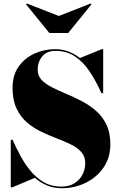

<svg xmlns="http://www.w3.org/2000/svg" viewBox="-20 -1034 674 1070"><path d="M308 -945 485.5 -1014.5 490 -1010 360 -850H255L125 -1010L129.5 -1014.5ZM48.5 10H40V-255H50Q69.5 -211.5 94 -165.8Q118.5 -120 150.8 -81Q183 -42 225.2 -18Q267.5 6 323 6Q365.5 6 395 -12.8Q424.5 -31.5 439.8 -61.2Q455 -91 455 -125Q455 -162.5 433 -187Q411 -211.5 375 -229Q339 -246.5 295.8 -263Q252.5 -279.5 209.2 -300.2Q166 -321 130 -352Q94 -383 72 -429.8Q50 -476.5 50 -545Q50 -615 84 -663Q118 -711 172.2 -735.5Q226.5 -760 287 -760Q327 -760 361.5 -747Q396 -734 425.5 -710.5L547 -760H555V-515H545Q515 -582.5 479.2 -636Q443.5 -689.5 397 -720Q350.5 -750.5 289 -750.5Q240.5 -750.5 215.2 -719.5Q190 -688.5 190 -645Q190 -611.5 212 -588.5Q234 -565.5 270 -547.2Q306 -529 349.2 -511Q392.5 -493 435.5 -470.5Q478.5 -448 514.8 -416.5Q551 -385 573 -339.8Q595 -294.5 595 -230Q595 -155 556.8 -100Q518.5 -45 457 -15Q395.5 15 325 15Q279 15 241.8 -0.8Q204.5 -16.5 174.5 -43Z"/></svg>

Font: Bodoni* 24pt Fatface
Style: Regular
Weight: 900
Version: Version 2.3